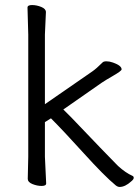

<svg xmlns="http://www.w3.org/2000/svg" viewBox="-20 -727 550 761"><path d="M90 -18 92 -106V-590L89 -697Q89 -707 107 -707Q125 -707 143.5 -699.5Q162 -692 162 -679L158 -590V-314L346 -444Q362 -455 386 -479Q390 -484 402 -484Q414 -484 428 -479Q462 -467 462 -452Q462 -446 429 -427Q396 -408 383 -399L231 -293Q260 -265 298.5 -224Q337 -183 377 -142Q417 -101 448 -69Q478 -42 505 -30Q510 -28 510 -22Q510 -16 500 -8Q476 14 454 14Q447 14 439 8Q394 -29 312.5 -119Q231 -209 182 -258L158 -243V-106L163 0Q163 10 145 10Q127 10 108.5 2.5Q90 -5 90 -18Z"/></svg>

Font: LXGW WenKai Lite
Style: Regular
Weight: 400
Designer: LXGW / Fontworks Inc.
Foundry: LXGW / Fontworks Inc.
Version: Version 1.511; March 25, 2025